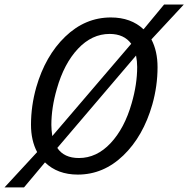

<svg xmlns="http://www.w3.org/2000/svg" viewBox="-76 -746 821 837"><path d="M407.2 -669.9Q495.1 -669.9 549.8 -618.2L639.2 -726.1H725.1L584 -574.2Q610.8 -523.4 610.8 -453.1Q610.8 -371.1 587.9 -290Q548.3 -151.9 461.7 -68.4Q375 15.1 263.2 15.1Q174.8 15.1 120.1 -38.1L28.8 70.8H-56.2L85.9 -83Q59.1 -133.8 59.1 -202.1Q59.1 -284.2 82 -365.2Q121.6 -502.9 208.5 -586.4Q295.4 -669.9 407.2 -669.9ZM147.9 -201.2Q147.9 -181.2 151.9 -152.8L496.1 -555.2Q464.8 -598.1 401.9 -598.1Q324.7 -598.1 263.9 -533.4Q203.1 -468.8 171.9 -358.9Q147.9 -276.4 147.9 -201.2ZM268.1 -57.1Q345.2 -57.1 406 -121.8Q466.8 -186.5 498 -295.9Q522 -378.4 522 -454.1Q522 -478.5 517.1 -503.9L173.8 -101.1Q203.1 -57.1 268.1 -57.1Z"/></svg>

Font: IntelOne Mono
Style: Italic
Weight: 400
Italic angle: -16°
Designer: Fred Shallcrass
Foundry: Frere-Jones Type LLC
Version: Version 1.200;hotconv 1.1.0;makeotfexe 2.6.0;FJTRelease1.2